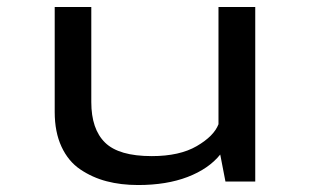

<svg xmlns="http://www.w3.org/2000/svg" viewBox="-20 -521 890 551"><path d="M376.5 10Q327 10 286 -0.8Q245 -11.5 210.5 -34.8Q176 -58 156.5 -100Q137 -142 137 -199.5V-501H242V-228Q242 -150.5 281.5 -111.8Q321 -73 415.5 -73Q495.5 -73 544.8 -101.8Q594 -130.5 607 -164.5V-501H712.5V0H627L612 -77.5Q579 -36.5 518.5 -13.2Q458 10 376.5 10Z"/></svg>

Font: League Mono Wide
Style: Regular
Weight: 400
Width: 8
Designer: Tyler Finck
Foundry: The League of Moveable Type / Tyler Finck
Version: Version 2.210